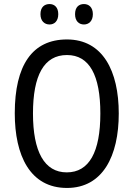

<svg xmlns="http://www.w3.org/2000/svg" viewBox="-20 -919 659 949"><path d="M180 -849C180 -815 200 -798 225 -798C249 -798 268 -815 268 -849C268 -883 249 -899 225 -899C200 -899 180 -884 180 -849ZM351 -849C351 -815 370 -798 395 -798C419 -798 439 -815 439 -849C439 -883 419 -899 395 -899C370 -899 351 -884 351 -849ZM567 -358C567 -568 488 -724 311 -724C139 -724 53 -596 53 -359C53 -151 128 10 311 10C488 10 567 -148 567 -358ZM143 -358C143 -546 197 -647 311 -647C422 -647 476 -547 476 -358C476 -168 421 -67 310 -67C199 -67 143 -170 143 -358Z"/></svg>

Font: Noto Sans Sinhala Condensed
Style: Regular
Weight: 400
Width: 3
Designer: Jelle Bosma - Monotype Design Team
Foundry: Monotype Imaging Inc.
Version: Version 2.006